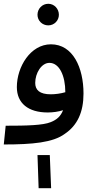

<svg xmlns="http://www.w3.org/2000/svg" viewBox="-20 -758 504 1014"><path d="M235 -624C266 -624 291 -649 291 -680C291 -712 266 -738 235 -738C203 -738 178 -712 178 -680C178 -649 203 -624 235 -624ZM0 5C152 5 260 -5 322 -51C389 -96 421 -166 421 -264C421 -401 365 -524 249 -524C141 -524 69 -405 69 -298C69 -213 129 -164 232 -164C260 -164 288 -168 313 -176C301 -145 281 -126 248 -113C207 -96 121 -94 10 -94ZM166 -320C166 -372 199 -426 241 -426C293 -426 325 -359 325 -271C301 -264 273 -260 248 -260C189 -260 166 -283 166 -320ZM184 236H250L243 61H178Z"/></svg>

Font: Noto Sans Arabic UI Md
Style: Regular
Weight: 500
Designer: Monotype Design Team, Nadine Chahine and Nizar Qandah
Foundry: Monotype Imaging Inc.
Version: Version 2.010